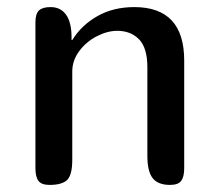

<svg xmlns="http://www.w3.org/2000/svg" viewBox="-20 -522 620 542"><path d="M123 -502Q151 -502 166.5 -480.5Q182 -459 182 -416V-409H184Q210 -451 255 -476.5Q300 -502 359 -502Q500 -502 500 -351V-47Q500 -23 491.5 -11.5Q483 0 460 0Q426 0 411 -19Q396 -38 396 -82V-332Q396 -387 372.5 -411Q349 -435 311 -435Q283 -435 253 -419.5Q223 -404 203.5 -377.5Q184 -351 184 -320V-71Q184 -28 169.5 -14Q155 0 120 0Q97 0 88.5 -11.5Q80 -23 80 -47V-459Q80 -483 90 -492.5Q100 -502 123 -502Z"/></svg>

Font: Marmelad for Arash.Academy
Style: Regular
Weight: 400
Designer: Manvel Shmavonyan
Foundry: Cyreal
Version: Version 1.110;Glyphs 3.2 (3202)